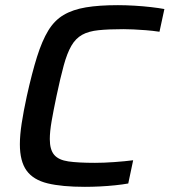

<svg xmlns="http://www.w3.org/2000/svg" viewBox="-20 -716 657 744"><path d="M309 8Q220 8 164.5 -5.5Q109 -19 83 -55Q57 -91 57 -157Q57 -192 64 -238Q71 -284 84 -344Q104 -434 123.5 -496Q143 -558 167 -597.5Q191 -637 226.5 -658Q262 -679 313 -687.5Q364 -696 437 -696Q467 -696 501 -694Q535 -692 565 -688.5Q595 -685 617 -681L598 -593Q571 -597 545 -599Q519 -601 497 -602Q475 -603 458 -603Q401 -603 362 -599Q323 -595 298 -581Q273 -567 256.5 -538.5Q240 -510 227 -462.5Q214 -415 199 -344Q187 -287 180 -246.5Q173 -206 173 -177Q173 -136 190 -116Q207 -96 245 -90.5Q283 -85 348 -85Q382 -85 423.5 -88Q465 -91 496 -95L477 -5Q455 -1 426 2Q397 5 367 6.5Q337 8 309 8Z"/></svg>

Font: Saira Thin Medium
Style: Italic
Weight: 500
Italic angle: -12°
Version: Version 1.101